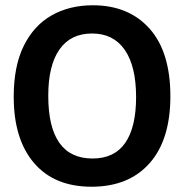

<svg xmlns="http://www.w3.org/2000/svg" viewBox="-20 -694 698 728"><path d="M327 14Q186 14 109 -76Q32 -166 32 -327Q32 -443 70 -520Q108 -597 175.5 -635.5Q243 -674 332 -674Q468 -674 547 -585.5Q626 -497 626 -329Q626 -164 547 -75Q468 14 327 14ZM331 -93Q414 -93 455 -152.5Q496 -212 496 -326Q496 -443 453 -505Q410 -567 329 -567Q248 -567 205.5 -506.5Q163 -446 163 -331Q163 -93 331 -93Z"/></svg>

Font: Bricolage Grotesque 96pt SemiBold
Style: Regular
Weight: 600
Designer: Mathieu Triay
Foundry: Atelier Triay
Version: Version 1.001; ttfautohint (v1.8.4.7-5d5b);gftools[0.9.33.de